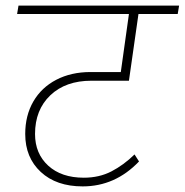

<svg xmlns="http://www.w3.org/2000/svg" viewBox="-20 -702 659 685"><path d="M105 -224Q105 -154 152 -111Q199 -68 279 -68Q334 -68 377.5 -90.5Q421 -113 460 -151L476 -126Q391 -37 275 -37Q181 -37 125.5 -88.5Q70 -140 70 -224Q70 -290 99 -340Q128 -390 181 -417.5Q234 -445 303 -445H411L440 -652H41L46 -682H619L614 -652H474L440 -414H306Q214 -414 159.5 -362Q105 -310 105 -224Z"/></svg>

Font: FiraGO UltraLight
Style: Italic
Weight: 200
Italic angle: -8°
Designer: bBox Type GmbH
Foundry: bBox Type GmbH
Version: Version 1.001